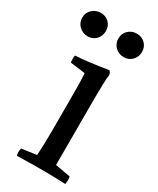

<svg xmlns="http://www.w3.org/2000/svg" viewBox="-223 -824 730 888"><g transform="rotate(30 142.0 -380.0)"><path d="M210 -372V-51L291 -36Q292 -31 292.5 -27Q293 -23 293 -18Q293 -13 292.5 -7.5Q292 -2 291 4Q228 1 162 1Q139 1 106.5 1.5Q74 2 32 3Q29 -6 29 -16Q29 -25 32 -36L111 -47Q113 -75 114 -106.5Q115 -138 115 -174V-387Q115 -453 112 -485L33 -495Q31 -500 31 -512Q31 -517 31 -522Q31 -527 33 -533Q101 -537 205 -554Q214 -544 215 -534Q210 -506 210 -372ZM39 -764Q65 -764 82.5 -746.5Q100 -729 100 -702Q100 -675 82.5 -657Q65 -639 39 -639Q12 -639 -7 -657Q-26 -675 -26 -702Q-26 -729 -7 -746.5Q12 -764 39 -764ZM231 -764Q257 -764 275 -746.5Q293 -729 293 -702Q293 -675 275 -657Q257 -639 231 -639Q204 -639 185.5 -657Q167 -675 167 -702Q167 -729 185.5 -746.5Q204 -764 231 -764Z"/></g></svg>

Font: Adamina
Style: Regular
Weight: 400
Designer: Cyreal (www.cyreal.org)
Foundry: Alexei Vanyashin
Version: Version 1.013